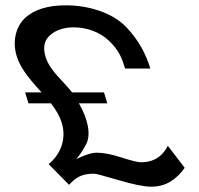

<svg xmlns="http://www.w3.org/2000/svg" viewBox="-20 -687 751 723"><path d="M334.1 -33C340.8 -33 371.8 -24.8 427.1 -8.5C482.5 7.8 523.1 16 549.1 16C576.5 16 600.5 9.7 621.3 -3C642.1 -15.7 660.2 -33 675.4 -55L612 -138C596.4 -107.7 568.6 -76 511 -76C499 -76 474.5 -82 437.5 -94C400.5 -106 369.3 -112 344 -112C317.8 -112 282.6 -95 267.3 -88C281.1 -104 293.6 -123 304.9 -145C321.7 -177.8 314.2 -233.9 277.1 -298H384.1L371.6 -339H251.6C216.3 -384.5 167.9 -419.9 151.6 -473C140.8 -508.3 146.6 -535.7 169.1 -555C191.5 -574.3 221 -584 257.7 -584C305.2 -584 354.7 -567.2 389.3 -534.5C428.2 -497.8 438.9 -468.7 451.1 -429H546.1C531.1 -478 506.4 -530.7 456.8 -583.5C402.5 -641.4 309.2 -667 228.3 -667C157.1 -667 109.1 -649.8 76.7 -621.5C42.6 -591.6 24.4 -535.9 43 -475C48.3 -457.7 57.5 -439.2 70.5 -419.5C83.5 -399.8 105.5 -373 136.6 -339H74.6L87.1 -298H172.1C193.3 -269.2 205.1 -249.1 212.4 -225C232.9 -158.2 203.1 -101 163.1 -69L240 9C263.2 -15 282.3 -33 334.1 -33Z"/></svg>

Font: Din Kursivschrift
Style: LeftEng
Weight: 400
Version: Version 1.089